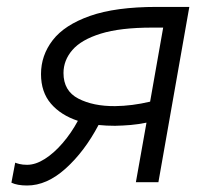

<svg xmlns="http://www.w3.org/2000/svg" viewBox="-20 -538 626 567"><path d="M319.8 -166.5Q293.9 -166.5 271 -168.9Q229.5 -90.3 173.8 -40.3Q118.2 9.8 60.1 9.8Q31.2 9.8 13.7 1.5L24.9 -57.6Q27.8 -56.2 37.4 -53.7Q46.9 -51.3 60.1 -51.3Q85 -51.3 112.3 -68.6Q139.6 -85.9 165 -115.5Q190.4 -145 210 -181.2Q159.7 -197.8 130.4 -231.9Q101.1 -266.1 101.1 -319.3Q101.1 -374.5 135.7 -419.4Q170.4 -464.4 245.8 -491Q321.3 -517.6 442.9 -517.6H539.1L447.8 0H381.3L412.6 -175.8Q388.7 -170.9 366 -168.9Q343.3 -167 319.8 -166.5ZM423.3 -237.8 461.9 -456.5H429.2Q335.4 -456.5 277.8 -438.7Q220.2 -420.9 193.8 -390.4Q167.5 -359.9 167.5 -322.3Q167.5 -269.5 211.4 -246.8Q255.4 -224.1 319.8 -224.6Q369.6 -225.1 423.3 -237.8Z"/></svg>

Font: Cascadia Code Light
Style: Italic
Weight: 300
Italic angle: -10°
Monospace: yes
Designer: Aaron Bell
Foundry: Saja Typeworks
Version: Version 2404.023; ttfautohint (v1.8.4)